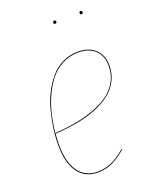

<svg xmlns="http://www.w3.org/2000/svg" viewBox="-133 -770 688 855"><g transform="rotate(-20 211.0 -342.0)"><path d="M230 -692.9Q236.8 -692.9 236.8 -686Q236.8 -678.2 229.5 -678.2Q222.2 -678.2 222.2 -685.5Q222.2 -692.9 230 -692.9ZM354 -678.2Q347.2 -678.2 347.2 -685.5Q347.2 -692.9 354.5 -692.9Q361.3 -692.9 361.3 -686Q361.3 -678.2 354 -678.2ZM392.6 -421.9Q392.6 -381.8 375.2 -349.1Q357.9 -316.4 328.1 -293.7Q298.3 -271 256.1 -254.6Q213.9 -238.3 166.3 -229.7Q118.7 -221.2 63 -217.8Q60.5 -187.5 60.5 -166Q60.5 -83 92.3 -38.8Q124 5.4 181.6 5.4Q219.2 5.4 250 -8.8Q280.8 -22.9 315.9 -53.2L317.9 -50.3Q281.7 -19.5 250.7 -5.1Q219.7 9.3 181.6 9.3Q122.1 9.3 89.4 -35.6Q56.6 -80.6 56.6 -165.5Q56.6 -203.6 62 -243.2Q67.4 -282.7 78.1 -324Q88.9 -365.2 107.2 -401.4Q125.5 -437.5 149.7 -465.8Q173.8 -494.1 207.8 -510.7Q241.7 -527.3 281.7 -527.3Q331.1 -527.3 361.8 -499.5Q392.6 -471.7 392.6 -421.9ZM281.7 -523.4Q240.2 -523.4 205.3 -505.1Q170.4 -486.8 146.5 -456.8Q122.6 -426.8 104.5 -386.7Q86.4 -346.7 76.9 -305.7Q67.4 -264.6 63 -221.2Q132.8 -225.1 190.2 -238.5Q247.6 -252 293 -275.4Q338.4 -298.8 363.5 -336.2Q388.7 -373.5 388.7 -421.9Q388.7 -470.2 359.1 -496.8Q329.6 -523.4 281.7 -523.4Z"/></g></svg>

Font: Fira Sans Compressed Four
Style: Italic
Weight: 100
Width: 3
Italic angle: -8°
Designer: Carrois Corporate & Edenspiekermann AG
Foundry: Carrois Corporate GbR & Edenspiekermann AG
Version: Version 4.203;PS 004.203;hotconv 1.0.88;makeotf.lib2.5.64775